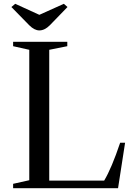

<svg xmlns="http://www.w3.org/2000/svg" viewBox="-20 -990 696 1010"><path d="M334 -747 239 -728V-40H528Q567 -105 612 -239H638L601 0H49V-23L134 -42V-728L49 -747V-770H334ZM187 -830Q161 -830 134 -857L40 -953L60 -970L187 -912L316 -970L335 -953L242 -857Q215 -830 187 -830Z"/></svg>

Font: Libre Caslon Text
Style: Regular
Weight: 400
Designer: Pablo Impallari, Rodrigo Fuenzalida
Foundry: Pablo Impallari, Rodrigo Fuenzalida
Version: Version 1.002